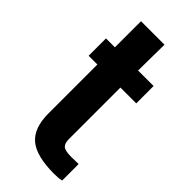

<svg xmlns="http://www.w3.org/2000/svg" viewBox="-247 -822 884 884"><g transform="rotate(45 195.0 -380.0)"><path d="M312 10Q197 10 147 -31.5Q97 -73 97 -168V-487H40V-600H98V-770H251L249 -600H350V-487H247V-151Q247 -124 259.5 -112.5Q272 -101 312 -101Q323 -101 334.5 -101.5Q346 -102 360 -102V5Q350 8 338 9Q326 10 312 10Z"/></g></svg>

Font: Big Shoulders Display Black
Style: Regular
Weight: 900
Designer: Patric King
Foundry: XO Type Co
Version: Version 1.000; ttfautohint (v1.8.2)